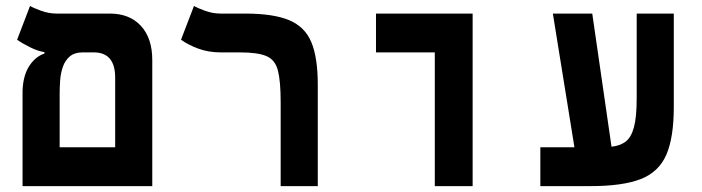

<svg xmlns="http://www.w3.org/2000/svg" viewBox="-20 -632 2384 652"><path d="M56.6 0V-324.7Q58.6 -375.5 79.1 -407.5Q99.6 -439.5 130.9 -450.2V-455.1Q109.4 -458 82.3 -471.4Q55.2 -484.9 38.1 -497.1L82 -611.8Q93.3 -605 119.4 -595.5Q145.5 -585.9 172.4 -585.9H353Q419.9 -585.9 458.5 -544.2Q497.1 -502.4 497.1 -428.2V0ZM261.7 -454.1Q232.9 -454.1 216.8 -440.2Q200.7 -426.3 193.4 -404.8Q186 -383.3 184.3 -359.4Q182.6 -335.4 182.6 -315.4V-131.8H371.1V-368.2Q371.1 -454.1 298.3 -454.1Z M1059.1 -345.2V0H933.1V-285.2Q933.1 -356 923.8 -392.3Q914.6 -428.7 885 -441.4Q855.5 -454.1 794.4 -454.1H729.5Q688 -454.1 653.6 -466.8Q619.1 -479.5 594.7 -497.1L638.7 -611.8Q649.9 -605 676 -595.5Q702.1 -585.9 729 -585.9H812.5Q908.2 -585.9 961.9 -563.5Q1015.6 -541 1037.4 -488.5Q1059.1 -436 1059.1 -345.2Z M1456.5 0V-454.1H1256.8V-585.9H1585V0Z M1814.9 0V-131.8H1930.7L1857.4 -585.9H1991.2L2056.6 -133.8Q2085.4 -136.7 2104.5 -151.1Q2123.5 -165.5 2132.8 -200Q2142.1 -234.4 2142.1 -297.9V-585.9H2268.1V-269Q2268.1 -165 2242.7 -106.4Q2217.3 -47.9 2155.8 -23.9Q2094.2 0 1985.8 0Z"/></svg>

Font: Cascadia Mono
Style: Bold
Weight: 700
Monospace: yes
Designer: Aaron Bell
Foundry: Saja Typeworks
Version: Version 2404.023; ttfautohint (v1.8.4)